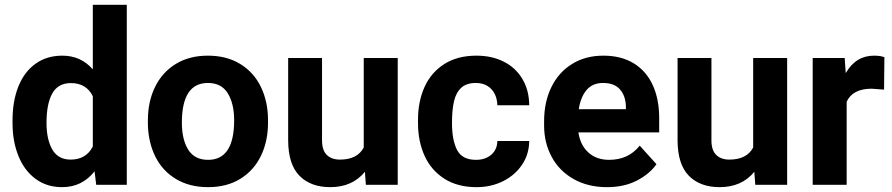

<svg xmlns="http://www.w3.org/2000/svg" viewBox="-20 -770 3717 800"><path d="M380.9 0 374 -56.2Q322.3 9.8 238.8 9.8Q174.8 9.8 128.2 -24.7Q81.5 -59.1 56.9 -119.9Q32.2 -180.7 32.2 -257.8V-268.1Q32.2 -348.6 56.6 -409.7Q81.1 -470.7 127.9 -504.4Q174.8 -538.1 239.7 -538.1Q316.9 -538.1 366.7 -481V-750H508.3V0ZM274.4 -105Q338.9 -105 366.7 -159.7V-369.1Q339.8 -423.8 275.4 -423.8Q222.2 -423.8 198 -380.9Q173.8 -337.9 173.8 -257.8Q173.8 -189 198 -147Q222.2 -105 274.4 -105Z M596.2 -269Q596.2 -346.7 626 -407.7Q655.8 -468.8 712.2 -503.4Q768.6 -538.1 846.2 -538.1Q924.3 -538.1 981 -503.4Q1037.6 -468.8 1067.1 -407.7Q1096.7 -346.7 1096.7 -269V-258.8Q1096.7 -181.2 1067.1 -120.4Q1037.6 -59.6 981.4 -24.9Q925.3 9.8 847.2 9.8Q770 9.8 713.6 -23.9Q657.2 -57.6 627.4 -117.2Q597.7 -176.8 596.2 -252.4ZM847.2 -104Q955.6 -104 955.6 -269Q955.6 -337.9 929.2 -381.1Q902.8 -424.3 846.2 -424.3Q737.8 -424.3 737.8 -258.8Q737.8 -189 764.2 -146.5Q790.5 -104 847.2 -104Z M1504.4 0 1500.5 -54.2Q1448.2 9.8 1356 9.8Q1274.4 9.8 1227.8 -37.6Q1181.2 -85 1180.7 -184.6V-528.3H1321.8V-185.5Q1321.8 -143.6 1341.8 -124.3Q1361.8 -105 1396.5 -105Q1468.8 -105 1495.6 -155.3V-528.3H1637.2V0Z M2052.2 -182.6H2185.1Q2184.6 -127.4 2155.3 -83.7Q2126 -40 2076.2 -15.1Q2026.4 9.8 1965.8 9.8Q1886.7 9.8 1831.8 -25.1Q1776.9 -60.1 1749.3 -120.4Q1721.7 -180.7 1721.7 -257.3V-271Q1721.7 -347.2 1749 -407.7Q1776.4 -468.3 1831.3 -503.2Q1886.2 -538.1 1965.3 -538.1Q2029.8 -538.1 2079.3 -512.9Q2128.9 -487.8 2156.7 -440.9Q2184.6 -394 2185.1 -331.5H2052.2Q2051.8 -357.4 2041.3 -378.7Q2030.8 -399.9 2010.7 -412.1Q1990.7 -424.3 1962.9 -424.3Q1923.3 -424.3 1901.6 -404.1Q1879.9 -383.8 1871.6 -347.7Q1863.3 -311.5 1863.3 -257.3Q1863.3 -186 1884.5 -145Q1905.8 -104 1963.4 -104Q2002.4 -104 2027.1 -125.5Q2051.8 -147 2052.2 -182.6Z M2715.3 -85.9Q2687 -45.4 2634 -17.8Q2581.1 9.8 2509.3 9.8Q2429.7 9.8 2370.1 -23.9Q2310.5 -57.6 2279.1 -115.7Q2247.6 -173.8 2247.1 -244.6V-265.1Q2247.1 -344.7 2277.3 -406.7Q2307.6 -468.8 2363.5 -503.4Q2419.4 -538.1 2493.7 -538.1Q2568.4 -538.1 2620.6 -506.1Q2672.9 -474.1 2699.7 -415.5Q2726.6 -356.9 2726.6 -278.3V-218.3H2390.1Q2397.5 -166 2431.2 -135Q2464.8 -104 2518.1 -104Q2598.6 -104 2645.5 -163.1ZM2391.6 -314.9H2587.9V-325.7Q2586.9 -370.6 2563.2 -397.5Q2539.6 -424.3 2492.7 -424.3Q2449.2 -424.3 2424.3 -395.3Q2399.4 -366.2 2391.6 -314.9Z M3127 0 3123 -54.2Q3070.8 9.8 2978.5 9.8Q2897 9.8 2850.3 -37.6Q2803.7 -85 2803.2 -184.6V-528.3H2944.3V-185.5Q2944.3 -143.6 2964.4 -124.3Q2984.4 -105 3019 -105Q3091.3 -105 3118.2 -155.3V-528.3H3259.8V0Z M3612.3 -400.4Q3532.7 -400.4 3507.8 -346.2V0H3366.2V-528.3H3499.5L3503.9 -465.3Q3545.9 -538.1 3621.6 -538.1Q3648.9 -538.1 3665 -531.7L3663.6 -396.5Z"/></svg>

Font: Mardoto
Style: Bold
Weight: 700
Designer: Christian Robertson, Vahan Hovhannisyan
Foundry: Google
Version: Version 1.000